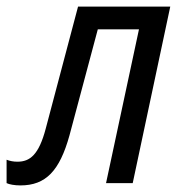

<svg xmlns="http://www.w3.org/2000/svg" viewBox="-67 -556 545 583"><path d="M-5 7C72 7 114 -37 144 -145L230 -467H355L255 0H336L450 -536H170L72 -166C51 -86 24 -65 -14 -65C-26 -65 -37 -67 -47 -71V0C-39 4 -23 7 -5 7Z"/></svg>

Font: Noto Sans Condensed
Style: Italic
Weight: 400
Width: 3
Italic angle: -12°
Designer: Monotype Design Team
Foundry: Monotype Imaging Inc.
Version: Version 2.013